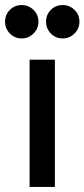

<svg xmlns="http://www.w3.org/2000/svg" viewBox="-51 -739 334 759"><path d="M66 0V-503H166V0ZM197 -587Q169 -587 150 -606.5Q131 -626 131 -653Q131 -681 150 -700Q169 -719 197 -719Q224 -719 243.5 -700Q263 -681 263 -653Q263 -626 243.5 -606.5Q224 -587 197 -587ZM35 -587Q7 -587 -12 -606.5Q-31 -626 -31 -653Q-31 -681 -12 -700Q7 -719 35 -719Q62 -719 81.5 -700Q101 -681 101 -653Q101 -626 81.5 -606.5Q62 -587 35 -587Z"/></svg>

Font: Fustat SemiBold
Style: Regular
Weight: 600
Designer: Mohamed Gaber, Khaled Hosny, Laura Garcia Mut
Foundry: Kief Type Foundry, Alif Type Foundry, Hard Type Foundry
Version: Version 1.007